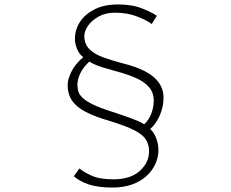

<svg xmlns="http://www.w3.org/2000/svg" viewBox="-20 -790 1040 863"><path d="M662 -682Q643 -697 598.5 -715Q554 -733 496 -733Q456 -733 425 -716.5Q394 -700 376.5 -675.5Q359 -651 359 -628Q359 -591 383 -568Q407 -545 447 -531Q487 -517 533 -505Q593 -490 633 -469Q673 -448 694 -418.5Q715 -389 715 -351Q715 -310 698.5 -272Q682 -234 655 -210Q670 -198 681 -171.5Q692 -145 692 -115Q692 -82 678 -52Q664 -22 637.5 2Q611 26 572.5 39.5Q534 53 485 53Q421 53 379 39Q337 25 312 2L337 -33Q355 -17 391.5 -0.5Q428 16 490 16Q566 16 608 -21.5Q650 -59 650 -110Q650 -140 636 -162.5Q622 -185 584 -204.5Q546 -224 474 -246Q405 -266 363.5 -288Q322 -310 303 -339Q284 -368 284 -408Q284 -432 300 -466Q316 -500 354 -533Q335 -547 325.5 -572Q316 -597 317 -617Q317 -657 339.5 -691.5Q362 -726 405 -748Q448 -770 511 -770Q574 -770 619 -752Q664 -734 685 -719ZM328 -409Q328 -394 332 -379.5Q336 -365 351 -350.5Q366 -336 397.5 -320.5Q429 -305 483 -288Q532 -272 560.5 -261.5Q589 -251 604.5 -244Q620 -237 628 -231Q650 -252 660.5 -280.5Q671 -309 671 -337Q671 -374 650 -398Q629 -422 595 -437.5Q561 -453 522 -464Q483 -475 445.5 -486Q408 -497 381 -513Q352 -485 340 -458.5Q328 -432 328 -409Z"/></svg>

Font: Noto Sans TC ExtraLight
Style: Regular
Weight: 250
Designer: Ryoko NISHIZUKA  (kana, bopomofo & ideographs); Paul D. Hunt (Latin, Greek & Cyrillic); Sandoll Communications , Soo-you
Foundry: Adobe
Version: Version 2.004-H2;hotconv 1.0.118;makeotfexe 2.5.65603